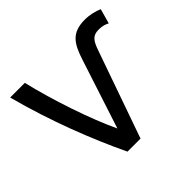

<svg xmlns="http://www.w3.org/2000/svg" viewBox="-135 -680 833 833"><g transform="rotate(-45 281.0 -264.0)"><path d="M247 -98C194 -210 135 -386 103 -522H13C64 -328 138 -140 207 4H287L428 -397C442 -437 454 -459 492 -459C517 -459 529 -454 543 -447L562 -515C542 -524 512 -532 481 -532C399 -532 375 -490 351 -417Z"/></g></svg>

Font: Repo
Style: Regular
Weight: 400
Designer: Stefan Peev
Foundry: Context Ltd
Version: Version 0.000